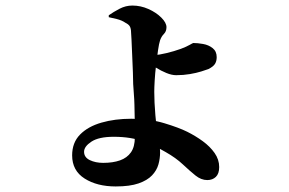

<svg xmlns="http://www.w3.org/2000/svg" viewBox="-20 -610 1040 692"><path d="M397 62Q330 62 285 33.5Q240 5 240 -50Q240 -96 268.5 -125Q297 -154 345.5 -168Q394 -182 453 -182Q519 -182 572 -166Q625 -150 655 -135Q685 -120 711 -101Q737 -82 753.5 -58.5Q770 -35 770 -8Q770 16 758 27.5Q746 39 727 39Q705 39 684.5 22.5Q664 6 639 -17.5Q614 -41 577 -62Q543 -82 498 -99.5Q453 -117 390 -117Q336 -117 309.5 -99.5Q283 -82 283 -63Q283 -43 303.5 -33Q324 -23 352 -23Q387 -23 412.5 -32Q438 -41 452 -61Q466 -81 466 -115Q466 -155 465.5 -183.5Q465 -212 464.5 -232.5Q464 -253 462.5 -270.5Q461 -288 460 -307Q460 -321 459 -349Q458 -377 456.5 -409Q455 -441 454 -466.5Q453 -492 452 -500Q451 -511 446.5 -517Q442 -523 432 -528Q419 -537 400.5 -541.5Q382 -546 372 -548V-555Q389 -567 411 -578.5Q433 -590 457 -590Q487 -590 515 -577.5Q543 -565 561.5 -546.5Q580 -528 580 -512Q580 -497 571 -488Q562 -479 557 -465Q553 -453 549.5 -428.5Q546 -404 542.5 -375Q539 -346 537.5 -320Q536 -294 536 -279Q536 -261 537 -239.5Q538 -218 540 -195Q542 -172 545 -145Q549 -121 553 -101.5Q557 -82 557 -61Q557 -39 551 -17.5Q545 4 528 22Q511 40 479.5 51Q448 62 397 62ZM615 -339Q599 -339 579.5 -347Q560 -355 542.5 -366Q525 -377 514 -384L512 -415Q521 -414 527 -413Q533 -412 540 -412Q552 -412 579.5 -418.5Q607 -425 632 -434Q653 -442 664 -448.5Q675 -455 677 -455Q692 -455 712 -451.5Q732 -448 746.5 -436.5Q761 -425 761 -404Q761 -390 755 -380Q749 -370 731 -361Q723 -358 705.5 -352.5Q688 -347 664.5 -343Q641 -339 615 -339Z"/></svg>

Font: Noto Serif JP ExtraBold
Style: Regular
Weight: 800
Designer: Ryoko NISHIZUKA 西塚涼子 (kana & ideographs); Frank Grießhammer (Latin, Greek & Cyrillic); Wenlong ZHANG 张文龙 (bopomofo); San
Foundry: Adobe
Version: Version 2.003-H1;hotconv 1.1.1;makeotfexe 2.6.0